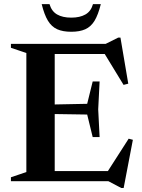

<svg xmlns="http://www.w3.org/2000/svg" viewBox="-20 -904 708 958"><path d="M477 -497.5 470 -358.5 477 -220H442.5L415 -332.5L187 -336V-381.5L415 -386L442.5 -497.5ZM620 -486.5 596.5 -480.5 491 -653.5 542 -634.5H174V-685H507L570 -716.5H581ZM506.5 -32 622 -212 643 -206.5 597 34H585L520.5 0H174V-50.5H550.5ZM34.5 0V-19.5L111.5 -45.5V-639.5L34.5 -665.5V-685H253V0ZM335.5 -816Q378.5 -816 406.2 -831.8Q434 -847.5 444 -883.5H483Q470 -830.5 451.8 -800.5Q433.5 -770.5 405.5 -758Q377.5 -745.5 335.5 -745.5Q293.5 -745.5 265.5 -758Q237.5 -770.5 219.2 -800.5Q201 -830.5 188 -883.5H227Q237.5 -847.5 265 -831.8Q292.5 -816 335.5 -816Z"/></svg>

Font: Newsreader 36pt SemiBold
Style: Regular
Weight: 600
Designer: Hugues Gentile
Foundry: Production Type
Version: Version 1.003